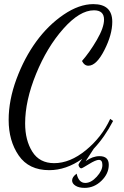

<svg xmlns="http://www.w3.org/2000/svg" viewBox="-20 -739 602 932"><path d="M22 -157Q22 -253 60 -355.5Q98 -458 156 -537.5Q214 -617 289 -668Q364 -719 433 -719Q525 -719 525 -633Q525 -571 486.5 -495.5Q448 -420 409 -420Q389 -420 378 -443Q415 -485 450 -545Q485 -605 485 -644Q485 -689 436 -689Q367 -689 287.5 -599.5Q208 -510 155 -380Q102 -250 102 -140Q102 -58 137 -2.5Q172 53 243 53Q320 53 397 -10Q474 -73 515 -162L529 -152Q488 -73 435 -17L396 43Q430 19 463 19Q508 19 508 61Q508 104 472.5 138.5Q437 173 391 173Q363 173 346.5 162.5Q330 152 330 137Q330 120 352 104Q362 149 394 149Q422 149 449.5 119Q477 89 477 62Q477 37 460 37Q445 37 412 57.5Q379 78 375 78Q369 78 365 72Q361 66 361 60Q361 57 379 32Q301 87 219 87Q120 87 71 16Q22 -55 22 -157Z"/></svg>

Font: DancingScriptRegular
Style: Regular
Weight: 400
Designer: Pablo Impallari
Foundry: Pablo Impallari. www.impallari.com
Version: Version 1.002